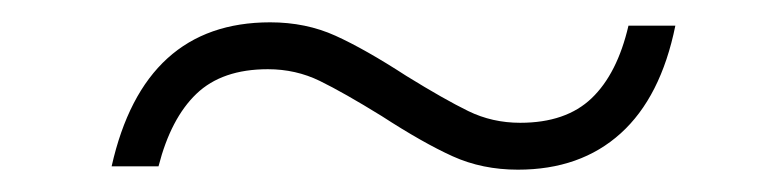

<svg xmlns="http://www.w3.org/2000/svg" viewBox="-20 -395 690 172"><path d="M322 -291Q288 -312 266.5 -322.5Q245 -333 220 -333Q179 -333 156 -311Q133 -289 122 -246H80Q109 -375 222 -375Q254 -375 280.5 -363Q307 -351 344 -327Q378 -306 399.5 -295.5Q421 -285 446 -285Q487 -285 510 -307Q533 -329 543 -372H585Q572 -308 536 -275.5Q500 -243 444 -243Q412 -243 385.5 -255Q359 -267 322 -291Z"/></svg>

Font: Azeret Mono Thin
Style: Italic
Weight: 100
Italic angle: -12°
Designer: Martin Vácha
Foundry: Displaay
Version: Version 1.000; Glyphs 3.0.3, build 3074